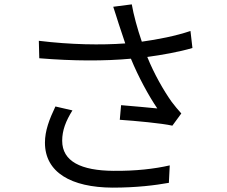

<svg xmlns="http://www.w3.org/2000/svg" viewBox="-20 -818 1040 880"><path d="M312 -312 234 -330C206 -271 186 -219 186 -164C186 -28 306 41 496 42C607 42 692 31 754 20L758 -60C688 -44 602 -34 500 -35C352 -36 265 -78 265 -173C265 -221 282 -264 312 -312ZM158 -631 160 -551C317 -538 461 -538 580 -549C614 -466 662 -378 701 -321C665 -325 591 -331 535 -336L529 -269C601 -264 722 -253 770 -242L811 -298C796 -315 781 -332 767 -351C730 -403 686 -480 655 -557C722 -566 801 -580 862 -598L853 -676C785 -653 702 -637 630 -627C610 -685 592 -751 584 -798L499 -787C508 -761 517 -730 524 -709L554 -619C444 -611 305 -613 158 -631Z"/></svg>

Font: Source Han Sans JP
Style: Regular
Weight: 400
Designer: Ryoko NISHIZUKA 西塚涼子 (kana, bopomofo & ideographs); Paul D. Hunt (Latin, Greek & Cyrillic); Sandoll Communications 산돌커뮤니
Foundry: Adobe
Version: Version 2.004;hotconv 1.0.118;makeotfexe 2.5.65603